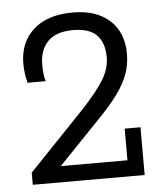

<svg xmlns="http://www.w3.org/2000/svg" viewBox="-47 -635 583 677"><g transform="rotate(-5 245.0 -296.5)"><path d="M42 0V-43L241 -251Q294 -308 317.5 -347Q341 -386 341 -425Q341 -476 315 -503.5Q289 -531 230 -531Q171 -531 141.5 -501Q112 -471 112 -418Q112 -402 113.5 -388.5Q115 -375 119 -360H55Q51 -376 48.5 -392.5Q46 -409 46 -428Q46 -504 96 -548.5Q146 -593 235 -593Q318 -593 365.5 -550Q413 -507 413 -431Q413 -393 400.5 -359Q388 -325 361.5 -289Q335 -253 293 -210L124 -34L97 -57H382V-169H438V0Z"/></g></svg>

Font: Rokkitt
Style: Regular
Weight: 400
Designer: Vernon Adams
Foundry: Vernon Adams
Version: Version 3.103